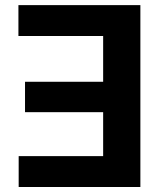

<svg xmlns="http://www.w3.org/2000/svg" viewBox="-20 -748 647 768"><path d="M541.5 0H54.7V-123.5H392.6V-299.3H80.1V-420.9H392.6V-604H53.7V-727.5H541.5Z"/></svg>

Font: Inter RS Variable
Style: Regular
Weight: 400
Designer: Rasmus Andersson (customised by Maria Ramos and Noel Pretorius)
Foundry: rsms
Version: Version 3.001;Glyphs 3.2.3 (3260)